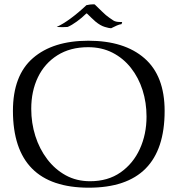

<svg xmlns="http://www.w3.org/2000/svg" viewBox="-20 -860 824 891"><path d="M392 11Q41 11 40 -345Q40 -510 133 -590.5Q226 -671 390 -671Q557 -671 650.5 -589.5Q744 -508 744 -345Q744 11 392 11ZM398 -19Q481 -19 539.5 -60Q598 -101 629 -169Q660 -237 660 -319Q660 -384 641.5 -442Q623 -500 587.5 -545Q552 -590 502 -615.5Q452 -641 389 -641Q306 -641 246.5 -603.5Q187 -566 156 -501.5Q125 -437 125 -355Q125 -289 144 -229Q163 -169 199 -121.5Q235 -74 285 -46.5Q335 -19 398 -19ZM494 -729Q487 -729 466.5 -735Q446 -741 423 -760Q413 -769 404 -777.5Q395 -786 385 -796Q383 -798 382 -798Q381 -798 379 -796Q361 -778 337 -760.5Q313 -743 294 -735Q291 -735 284 -734.5Q277 -734 269 -734Q260 -734 252.5 -734.5Q245 -735 243 -735Q272 -748 308 -774.5Q344 -801 381 -836Q389 -838 398 -839Q407 -840 413 -840Q419 -840 420 -839L453 -807Q472 -788 487 -778Q502 -768 506 -765Q517 -758 536 -758H547L544 -748Q534 -747 522 -741.5Q510 -736 500 -731Q498 -729 494 -729Z"/></svg>

Font: Gideon Roman
Style: Regular
Weight: 400
Designer: Robert E. Leuschke
Foundry: Robert E. Leuschke
Version: Version 2.010